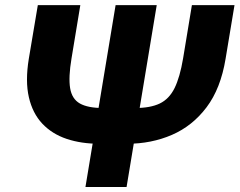

<svg xmlns="http://www.w3.org/2000/svg" viewBox="-20 -748 958 768"><path d="M747.6 -727.5H918L882.3 -512.7Q862.8 -394 806.4 -319.1Q750 -244.1 667.7 -208.5Q585.4 -172.9 488.3 -172.9H377.9Q305.2 -172.9 246.8 -192.4Q188.5 -211.9 149.4 -253.2Q110.4 -294.4 95.5 -358.9Q80.6 -423.3 95.2 -512.7L131.3 -727.5H301.3L266.1 -514.6Q253.4 -439 260.5 -395.5Q267.6 -352.1 299.6 -334Q331.5 -315.9 393.1 -315.9H519.5Q581.5 -315.9 619.1 -334Q656.7 -352.1 678.2 -395.5Q699.7 -439 712.4 -514.6ZM442.4 -727.5H606.9L486.3 0H321.8Z"/></svg>

Font: Inter 16pt ExtraBold
Style: Italic
Weight: 800
Italic angle: -9.3988°
Version: Version 4.001;git-66647c0bb